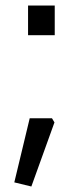

<svg xmlns="http://www.w3.org/2000/svg" viewBox="-20 -538 300 698"><path d="M32 125 88 -108H169L178 -93L94 140ZM82 -410V-518H179V-410Z"/></svg>

Font: Oxanium ExtraLight
Style: Regular
Weight: 400
Version: Version 2.000